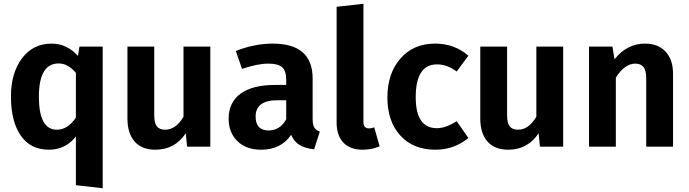

<svg xmlns="http://www.w3.org/2000/svg" viewBox="-20 -777 3647 1017"><path d="M401 -530H524V220L382 204V-54Q327 16 239 16Q141 16 89.5 -59.5Q38 -135 38 -265Q38 -390 96.5 -468Q155 -546 253 -546Q334 -546 393 -481ZM281 -90Q339 -90 382 -154V-391Q340 -441 291 -441Q186 -441 186 -265Q186 -90 281 -90Z M1094 -530V0H971L964 -71Q906 16 803 16Q731 16 693 -27.5Q655 -71 655 -149V-530H797V-167Q797 -125 811 -107.5Q825 -90 855 -90Q912 -90 952 -159V-530Z M1636 -147Q1636 -116 1645 -101.5Q1654 -87 1674 -80L1644 14Q1597 9 1567.5 -8.5Q1538 -26 1522 -63Q1469 16 1363 16Q1284 16 1237.5 -29.5Q1191 -75 1191 -148Q1191 -235 1254.5 -281Q1318 -327 1435 -327H1496V-353Q1496 -402 1474.5 -421Q1453 -440 1402 -440Q1344 -440 1262 -412L1229 -507Q1328 -546 1425 -546Q1636 -546 1636 -361ZM1403 -86Q1463 -86 1496 -145V-246H1450Q1334 -246 1334 -160Q1334 -86 1403 -86Z M1900 16Q1835 16 1799 -21.5Q1763 -59 1763 -128V-741L1905 -757V-132Q1905 -97 1934 -97Q1950 -97 1962 -103L1991 -2Q1950 16 1900 16Z M2285 -546Q2387 -546 2461 -482L2399 -398Q2349 -436 2295 -436Q2182 -436 2182 -262Q2182 -98 2294 -98Q2341 -98 2399 -135L2461 -46Q2385 16 2287 16Q2169 16 2100.5 -59Q2032 -134 2032 -261Q2032 -388 2101 -467Q2170 -546 2285 -546Z M2963 -530V0H2840L2833 -71Q2775 16 2672 16Q2600 16 2562 -27.5Q2524 -71 2524 -149V-530H2666V-167Q2666 -125 2680 -107.5Q2694 -90 2724 -90Q2781 -90 2821 -159V-530Z M3396 -546Q3466 -546 3505.5 -503.5Q3545 -461 3545 -386V0H3403V-362Q3403 -405 3388 -422.5Q3373 -440 3345 -440Q3289 -440 3242 -366V0H3100V-530H3224L3235 -463Q3301 -546 3396 -546Z"/></svg>

Font: Fira Sans SemiBold
Style: Regular
Weight: 600
Designer: bBox Type GmbH & Carrois Corporate GbR & Edenspiekermann AG
Foundry: bBox Type GmbH & Carrois Corporate GbR & Edenspiekermann AG
Version: Version 4.301;PS 004.301;hotconv 1.0.88;makeotf.lib2.5.64775